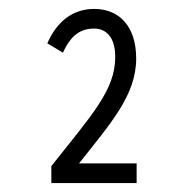

<svg xmlns="http://www.w3.org/2000/svg" viewBox="-20 -656 415 430"><path d="M95 -246H286V-290H157C228 -380 285 -443 285 -525C285 -596 248 -636 191 -636C142 -636 107 -607 86 -559L121 -538C139 -578 161 -592 191 -592C218 -592 239 -572 238 -526C237 -454 187 -400 95 -284Z"/></svg>

Font: Inconsolata Condensed
Style: Regular
Weight: 400
Width: 3
Monospace: yes
Designer: Raph Levien, Cyreal, Brenton Simpson
Foundry: Raph Levien, Cyreal, Google
Version: Version 3.100